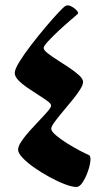

<svg xmlns="http://www.w3.org/2000/svg" viewBox="-20 -705 400 730"><path d="M228.5 -682.1Q237.3 -687.5 250.2 -681.2Q263.2 -674.8 271.7 -665.3Q280.3 -655.8 274.9 -651.4Q268.1 -645.5 247.6 -627.9Q227.1 -610.4 203.6 -588.6Q180.2 -566.9 163.1 -548.3Q146 -529.8 146 -522.9Q146 -514.6 161.1 -502.7Q176.3 -490.7 198.7 -476.6Q221.2 -462.4 243.4 -447.5Q265.6 -432.6 280.8 -418.7Q295.9 -404.8 295.9 -393.6Q295.9 -382.3 283.7 -363.3Q271.5 -344.2 253.4 -322.3Q235.4 -300.3 217.3 -278.8Q199.2 -257.3 187 -240.5Q174.8 -223.6 174.8 -215.8Q174.8 -206.1 192.1 -191.2Q209.5 -176.3 234.4 -160.6Q259.3 -145 282.5 -132.8Q305.7 -120.6 317.4 -115.7Q325.7 -112.3 323.7 -93.5Q321.8 -74.7 313.5 -51.5Q305.2 -28.3 293.7 -11.2Q282.2 5.9 271 5.9Q254.4 5.9 227.1 -4.4Q199.7 -14.6 168.9 -31.5Q138.2 -48.3 110.8 -67.4Q83.5 -86.4 66.2 -104.7Q48.8 -123 48.8 -135.7Q48.8 -148.9 61.5 -167.7Q74.2 -186.5 92.8 -207.3Q111.3 -228 130.1 -247.6Q148.9 -267.1 161.6 -282Q174.3 -296.9 174.3 -303.7Q174.3 -310.5 160.4 -320.8Q146.5 -331.1 126 -344Q105.5 -356.9 84.7 -371.1Q64 -385.3 50 -399.7Q36.1 -414.1 36.1 -427.7Q36.1 -441.4 53.7 -470Q71.3 -498.5 97.9 -533.2Q124.5 -567.9 152.1 -600.6Q179.7 -633.3 200.9 -656Q222.2 -678.7 228.5 -682.1Z"/></svg>

Font: Awami Nastaliq
Style: Regular
Weight: 400
Designer: Peter Martin, SIL International
Foundry: SIL International
Version: Version 3.100